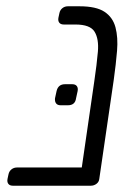

<svg xmlns="http://www.w3.org/2000/svg" viewBox="-20 -591 433 611"><path d="M21 0Q11 0 6.5 -6Q2 -12 4 -22L7 -36Q9 -46 16.5 -52Q24 -58 34 -58H299L290 -17Q288 -7 281 -3.5Q274 0 264 0ZM252 0Q242 0 238.5 -6Q235 -12 235 -22L280 -332Q288 -386 291.5 -426.5Q295 -467 281 -490Q267 -513 220 -513H183Q173 -513 168.5 -519Q164 -525 166 -535L169 -549Q171 -559 178.5 -565Q186 -571 196 -571H233Q286 -571 312.5 -553.5Q339 -536 347.5 -504Q356 -472 352.5 -429.5Q349 -387 342 -337L296 -22Q295 -12 287 -6Q279 0 269 0ZM173 -256Q163 -256 158.5 -262Q154 -268 155 -278L160 -301Q165 -323 187 -323H210Q220 -323 224.5 -317Q229 -311 227 -301L222 -278Q219 -256 196 -256Z"/></svg>

Font: Rubik Light
Style: Italic
Weight: 300
Italic angle: -12°
Designer: Hubert and Fischer
Foundry: Hubert and Fischer
Version: Version 2.300;gftools[0.9.30]